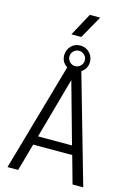

<svg xmlns="http://www.w3.org/2000/svg" viewBox="-168 -1270 946 1354"><g transform="rotate(15 305.5 -593.5)"><path d="M388 -1021ZM294 -1021H222L312 -1187H388ZM582 0H504L448 -200H163L107 0H29L254 -788Q211 -816 211 -867Q211 -904 237 -932.5Q263 -961 305 -961Q344 -961 371.5 -933.5Q399 -906 399 -867Q399 -816 356 -788H357ZM429 -265 305 -709 181 -265ZM305 -811Q328 -811 344.5 -827.5Q361 -844 361 -867Q361 -890 344.5 -906.5Q328 -923 305 -923Q282 -923 265.5 -906.5Q249 -890 249 -867Q249 -844 265.5 -827.5Q282 -811 305 -811Z"/></g></svg>

Font: Tanohe Sans
Style: Regular
Weight: 400
Designer: Village Type and Design LLC & Cristiano Sobral
Foundry: Cooper Hewitt Smithsonian Design Museum
Version: Version 1.00;September 29, 2021;FontCreator 13.0.0.2655 64-b